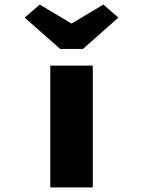

<svg xmlns="http://www.w3.org/2000/svg" viewBox="-20 -820 626 840"><path d="M200 0V-533H386V0ZM243 -606 88 -743 154 -800 308 -708H278L432 -800L498 -743L343 -606Z"/></svg>

Font: Lexend Zetta ExtraBold
Style: Regular
Weight: 800
Designer: Bonnie Shaver-Troup, Thomas Jockin
Foundry: Lexend
Version: Version 1.007